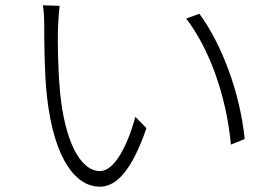

<svg xmlns="http://www.w3.org/2000/svg" viewBox="-20 -708 1040 725"><path d="M205 -686 142 -688C146 -669 147 -628 147 -607C147 -551 148 -428 157 -346C185 -95 272 -3 357 -3C417 -3 476 -59 533 -224L491 -267C461 -155 411 -62 358 -62C282 -62 225 -177 207 -357C199 -444 197 -545 199 -605C200 -629 203 -669 205 -686ZM733 -656 683 -638C769 -526 834 -351 852 -162L904 -183C886 -359 818 -540 733 -656Z"/></svg>

Font: Source Han Sans SC Light
Style: Regular
Weight: 300
Designer: Ryoko NISHIZUKA (kana & ideographs); Paul D. Hunt (Latin, Greek & Cyrillic); Wenlong ZHANG (bopomofo); Sandoll Communica
Foundry: Adobe Systems Incorporated
Version: Version 1.004;PS 1.004;hotconv 1.0.82;makeotf.lib2.5.63406